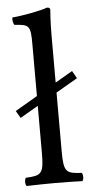

<svg xmlns="http://www.w3.org/2000/svg" viewBox="-52 -730 367 764"><g transform="rotate(-5 132.0 -348.0)"><path d="M243 -438 174 -398V-583C174 -648 178 -688 178 -688C178 -695 174 -698 165 -698C140 -688 65 -674 25 -671C23 -663 25 -647 31 -641C89 -637 95 -634 95 -559V-351L6 -299L23 -270L95 -312V-122C95 -39 84 -34 23 -31C17 -25 17 -4 23 2C58 1 95 0 135 0C175 0 213 1 246 2C252 -4 252 -25 246 -31C185 -34 174 -39 174 -122V-358L260 -408Z"/></g></svg>

Font: Libertinus Math
Style: Regular
Weight: 400
Designer: Philipp H. Poll, Khaled Hosny
Foundry: Caleb Maclennan
Version: Version 7.050;RELEASE